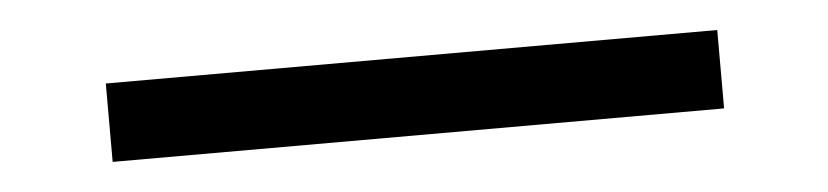

<svg xmlns="http://www.w3.org/2000/svg" viewBox="-24 -132 789 183"><g transform="rotate(-5 371.0 -40.5)"><path d="M79 -3V-78H664V-3Z"/></g></svg>

Font: Narnoor Medium
Style: Regular
Weight: 500
Designer: S. Sridhar Murthy
Foundry: SIL International
Version: Version 3.000